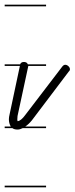

<svg xmlns="http://www.w3.org/2000/svg" viewBox="-20 -562 319 821"><path d="M177 -280H101Q101 -279 100.5 -277.5Q100 -276 100 -275L55 -66Q54 -57 54 -51Q54 -48 55 -44Q62 -44 70.5 -51Q79 -58 87 -69L246 -277Q252 -285 259 -285Q266 -285 272.5 -279Q279 -273 279 -266Q279 -260 274 -256L116 -47Q102 -30 88 -21H177V-14H77Q65 -8 55 -8Q41 -8 33 -14H0V-21H26Q18 -35 18 -52Q18 -61 21 -73L65 -280H0V-287H66Q70 -297 82 -297Q91 -297 96 -292Q98 -289 99 -287H177ZM177 -535H0V-542H177ZM177 239H0V232H177Z"/></svg>

Font: Gruenewald VA 1. Klasse
Style: Regular
Weight: 400
Designer: Peter Wiegel
Foundry: Peter Wiegel, nach dem Schriftentwurf von Dr. H. Gr¸newald
Version: Version 0.007